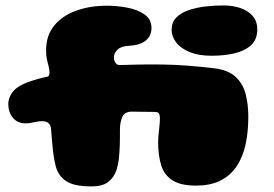

<svg xmlns="http://www.w3.org/2000/svg" viewBox="-20 -660 1006 706"><path d="M316.5 25.5Q262.5 25.5 233.8 11.8Q205 -2 191 -31.5Q187.5 -39 184.8 -49.2Q182 -59.5 179.8 -71.8Q177.5 -84 175.8 -97.5Q174 -111 172.8 -125.5Q171.5 -140 170.2 -154.5Q169 -169 168 -183Q166.5 -202 157.2 -208.2Q148 -214.5 135 -214.5Q128.5 -214.5 121.8 -213.5Q115 -212.5 108 -211Q100 -209 91.2 -207.8Q82.5 -206.5 74 -206.5Q43.5 -206.5 27 -227.5Q10.5 -248.5 10.5 -277Q10.5 -298 23.5 -317.8Q36.5 -337.5 67 -351.5Q77.5 -356.5 91.8 -361.2Q106 -366 122.2 -370.5Q138.5 -375 154.5 -378Q158.5 -379 160.2 -383Q162 -387 162 -393.5Q162 -404.5 159 -415.2Q156 -426 152.8 -440Q149.5 -454 149.5 -474.5Q149.5 -530 179.8 -566.5Q210 -603 260.8 -621Q311.5 -639 373 -639Q409.5 -639 447.2 -632Q485 -625 511 -607.2Q537 -589.5 537 -556.5Q537 -541.5 530.2 -528Q523.5 -514.5 507.5 -505Q498 -499.5 484.8 -496Q471.5 -492.5 454 -491.5Q426 -490.5 412.5 -477.8Q399 -465 399 -449Q399 -447.5 399 -446Q399 -444.5 399.2 -442.8Q399.5 -441 400 -439.5Q402.5 -430.5 407 -425.8Q411.5 -421 420.5 -421Q423.5 -421 435.2 -421.2Q447 -421.5 464.5 -422Q482 -422.5 502.5 -422.8Q523 -423 543.5 -423Q613 -423 669.8 -418.5Q726.5 -414 767 -409Q819 -403 846.2 -377.5Q873.5 -352 883.2 -314.2Q893 -276.5 893 -232.5Q893 -212.5 891.8 -193.5Q890.5 -174.5 888 -157.2Q885.5 -140 881.8 -123.8Q878 -107.5 872.5 -93.2Q867 -79 860.5 -66Q854 -53 845.5 -42Q822.5 -11 786.8 5.8Q751 22.5 701 22.5Q645 22.5 614.8 3.5Q584.5 -15.5 573 -51.5Q561.5 -87.5 561.5 -138Q561.5 -145.5 562 -153Q562.5 -160.5 563.2 -167.8Q564 -175 564.8 -181.8Q565.5 -188.5 566.2 -195.5Q567 -202.5 567.5 -209.2Q568 -216 568 -222.5Q568 -238.5 564 -243.5Q560 -248.5 548 -248.5Q532.5 -248.5 517 -248.8Q501.5 -249 488 -249.2Q474.5 -249.5 465 -249.5Q438 -249.5 429.5 -229.5Q421 -209.5 421 -183Q421 -168.5 421 -154.5Q421 -140.5 420.5 -127.2Q420 -114 419.2 -101.5Q418.5 -89 417.2 -77.5Q416 -66 413.8 -55.5Q411.5 -45 408.5 -35.5Q399 -7 377.8 9.2Q356.5 25.5 316.5 25.5ZM758.5 -455Q710.5 -455 677.5 -468.5Q644.5 -482 627.8 -504Q611 -526 611 -550.5Q611 -577.5 627.8 -595Q644.5 -612.5 672.5 -622.2Q700.5 -632 734.2 -636Q768 -640 801.5 -640Q834.5 -640 862.8 -630.8Q891 -621.5 908.5 -602Q926 -582.5 926 -551.5Q926 -515.5 903.8 -494.5Q881.5 -473.5 843.5 -464.2Q805.5 -455 758.5 -455Z"/></svg>

Font: Gluten Black
Style: Regular
Weight: 900
Designer: Tyler Finck
Foundry: Etcetera Type Company
Version: Version 1.300